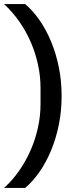

<svg xmlns="http://www.w3.org/2000/svg" viewBox="-28 -780 384 938"><path d="M273 -311Q273 -238 259.5 -171Q246 -104 222 -46Q198 12 165.5 59Q133 106 95 138H-8Q33 101 66 53.5Q99 6 122 -47Q145 -100 157.5 -157Q170 -214 170 -271V-351Q170 -408 157.5 -465Q145 -522 122 -575Q99 -628 66 -675Q33 -722 -8 -760H95Q133 -728 165.5 -681Q198 -634 222 -576Q246 -518 259.5 -451Q273 -384 273 -311Z"/></svg>

Font: IBM Plex Thai Medium
Style: Regular
Weight: 500
Designer: Mike Abbink, Paul van der Laan, Pieter van Rosmalen, Ben Mitchell, Mark Frömberg
Foundry: Bold Monday
Version: Version 1.0